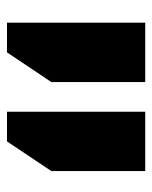

<svg xmlns="http://www.w3.org/2000/svg" viewBox="37 -686 436 550"><g transform="rotate(90 255.0 -411.0)"><path d="M300 -213H385L470 -340V-609H300ZM45 -213H130L215 -340V-609H45Z"/></g></svg>

Font: Noto Sans Hebrew ExtraCondensed Black
Style: Regular
Weight: 900
Width: 2
Designer: Monotype Design Team
Foundry: Monotype Imaging Inc.
Version: Version 2.004